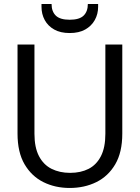

<svg xmlns="http://www.w3.org/2000/svg" viewBox="-20 -921 694 953"><path d="M326 12Q254 12 195.5 -17Q137 -46 102 -105.5Q67 -165 67 -258V-700H151V-257Q151 -189 173.5 -146Q196 -103 236 -83Q276 -63 328 -63Q381 -63 420 -83Q459 -103 481 -146Q503 -189 503 -257V-700H587V-258Q587 -165 552 -105.5Q517 -46 458 -17Q399 12 326 12ZM326 -757Q280 -757 249 -774.5Q218 -792 202 -821.5Q186 -851 186 -887V-901H236Q236 -864 257 -843.5Q278 -823 326 -823Q374 -823 395 -843.5Q416 -864 416 -901H467V-887Q467 -851 450.5 -821.5Q434 -792 403 -774.5Q372 -757 326 -757Z"/></svg>

Font: DM Sans 10pt
Style: Regular
Weight: 400
Version: Version 4.004;gftools[0.9.30]